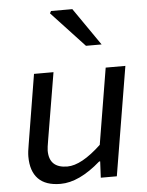

<svg xmlns="http://www.w3.org/2000/svg" viewBox="-58 -882 720 942"><g transform="rotate(-5 302.5 -411.5)"><path d="M56 -134Q56 -157 63 -195L119 -536H215L160 -208Q153 -168 153 -155Q153 -69 243 -69Q312 -69 410 -161L472 -536H569L480 0H401L405 -80H400Q294 13 202 13Q129 13 92.5 -24.5Q56 -62 56 -134ZM223 -825 229 -836H334L462 -651H385Z"/></g></svg>

Font: Nebula Sans Medium
Style: Regular
Weight: 500
Italic angle: -9°
Designer: Paul D. Hunt for Adobe (as Source Sans)
Foundry: Nebula Entertainment & Broadcasting LLC
Version: Version 1.010